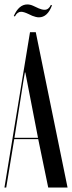

<svg xmlns="http://www.w3.org/2000/svg" viewBox="-22 -844 324 864"><path d="M113 -699H139L282 0H195L150 -218H42L6 0H-2ZM83 -478 43 -224H149L92 -518H90ZM45 -770 40 -772Q63 -824 101 -824Q114 -824 127 -818L153 -806Q167 -800 179 -800Q197 -800 207 -822L212 -820Q192 -766 153 -766Q146 -766 138.5 -768Q131 -770 123 -773L106 -781Q85 -791 73 -791Q56 -791 45 -770Z"/></svg>

Font: Moniqa SemBd Narrow Display
Style: Regular
Weight: 600
Width: 4
Designer: Rajesh Rajput
Foundry: Rajesh Rajput
Version: Version 1.000